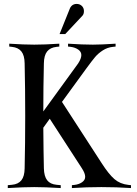

<svg xmlns="http://www.w3.org/2000/svg" viewBox="-20 -954 694 974"><path d="M494.1 -4.9Q419.4 -4.9 344.7 0V-14.6L358.4 -16.1Q380.4 -18.6 396.2 -29.5Q412.1 -40.5 412.1 -57.1Q412.1 -74.7 395.5 -100.1L232.4 -351.6L199.7 -306.2Q200.7 -177.7 202.6 -100.1Q203.6 -59.6 219.2 -39.6Q234.9 -19.5 267.1 -16.6L288.1 -14.6V0Q206.5 -4.9 153.8 -4.9Q101.1 -4.9 19.5 0V-14.6L40.5 -16.6Q72.8 -19.5 88.6 -39.6Q104.5 -59.6 105 -100.1Q107.9 -227.1 107.9 -366.2Q107.9 -505.4 105 -632.3Q104.5 -672.9 88.6 -692.9Q72.8 -712.9 40.5 -716.3L26.9 -717.8V-732.4Q101.6 -727.5 153.8 -727.5Q206.1 -727.5 280.8 -732.4V-717.8L267.1 -716.3Q234.9 -712.9 219 -692.9Q203.1 -672.9 202.6 -632.3Q199.7 -514.2 199.7 -388.7L376.5 -632.3Q392.6 -657.2 392.6 -674.8Q392.6 -691.4 377 -702.4Q361.3 -713.4 338.9 -716.3L325.2 -717.8V-732.4Q399.9 -727.5 451.2 -727.5Q491.7 -727.5 566.4 -732.4V-717.8L552.7 -716.3Q524.9 -713.4 501.7 -698.5Q478.5 -683.6 462.4 -664.6Q446.3 -645.5 417.5 -606L294.4 -437L495.6 -126.5Q531.7 -70.3 560.5 -45.4Q589.4 -20.5 630.9 -16.1L644.5 -14.6V0Q569.8 -4.9 494.1 -4.9ZM311 -781.2H282.2L334.5 -911.1Q337.4 -918.5 342.8 -923.8Q353 -934.1 368.7 -934.1Q384.8 -934.1 395.3 -923.8Q405.8 -913.6 405.8 -897.9Q405.8 -881.8 397.5 -873.5Z"/></svg>

Font: Flanker
Style: Regular
Weight: 400
Designer: Flanker
Foundry: Flanker
Version: Version 2.027